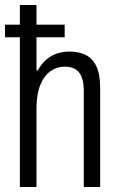

<svg xmlns="http://www.w3.org/2000/svg" viewBox="-20 -743 472 763"><path d="M59 0V-723H125V-463H130Q145 -490 164.5 -506.5Q184 -523 207 -530.5Q230 -538 256 -538Q294 -538 321 -524.5Q348 -511 363 -479.5Q378 -448 378 -394V0H313V-382Q313 -406 308.5 -424Q304 -442 294.5 -454.5Q285 -467 270.5 -472.5Q256 -478 236 -478Q206 -478 180.5 -460Q155 -442 140 -405Q125 -368 125 -312V0ZM0 -595V-645H237V-595Z"/></svg>

Font: Archivo Condensed Light
Style: Regular
Weight: 300
Width: 3
Designer: Hector Gatti
Foundry: Omnibus-Type
Version: Version 2.001